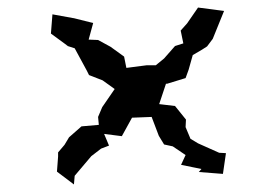

<svg xmlns="http://www.w3.org/2000/svg" viewBox="-20 -503 724 509"><path d="M330 -191 382 -193 401 -143 415 -120 438 -115 472 -92 460 -66 514 -55 507 -47 571 -42 579 -97 561 -98 505 -123 485 -135 472 -166 473 -186 444 -222 402 -227 420 -281H423L472 -296L480 -318L491 -357L515 -371L529 -380L544 -400L574 -474L505 -483L476 -441L459 -422L466 -388L444 -381L415 -348L393 -330H369L315 -323L309 -353L273 -379L240 -397L215 -398L227 -442L175 -455H174L119 -465L115 -414L160 -381L153 -383L178 -375L210 -316L216 -304L252 -290L284 -267L251 -219L240 -193L242 -172L196 -168L163 -139L151 -119L134 -99V-88L131 -48L176 -14L178 -37L222 -89L248 -109L269 -117L256 -148L303 -142Z"/></svg>

Font: チョークS
Style: Regular
Weight: 400
Designer: [Stick] Fontworks Inc.
Foundry: [Stick] Fontworks Inc.
Version: Version 1.200;FEAKit 1.0